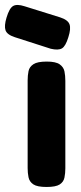

<svg xmlns="http://www.w3.org/2000/svg" viewBox="-69 -735 321 764"><path d="M116 9Q79 9 63.5 -1.5Q48 -12 44.5 -29.5Q41 -47 41 -66V-415Q41 -435 44.5 -452Q48 -469 64 -479.5Q80 -490 117 -490Q153 -490 168.5 -479Q184 -468 187.5 -451Q191 -434 191 -413V-65Q191 -46 187.5 -28.5Q184 -11 168.5 -1Q153 9 116 9ZM133 -541 -10 -587Q-41 -597 -47 -614.5Q-53 -632 -43 -665Q-32 -702 -17 -711Q-2 -720 29 -710L170 -666Q201 -656 207.5 -638.5Q214 -621 203 -587Q192 -551 177.5 -542.5Q163 -534 133 -541Z"/></svg>

Font: Fredoka Condensed SemiBold
Style: Regular
Weight: 600
Width: 3
Designer: Ben Nathan
Foundry: Milena B. Brandão, Ben Nathan
Version: Version 2.001